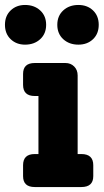

<svg xmlns="http://www.w3.org/2000/svg" viewBox="-50 -754 421 774"><path d="M51 -574Q16 -574 -7 -596Q-30 -618 -30 -654Q-30 -690 -7 -712Q16 -734 51 -734Q88 -734 112 -712Q136 -690 136 -654Q136 -618 112 -596Q88 -574 51 -574ZM266 -574Q229 -574 205 -596Q181 -618 181 -654Q181 -690 205 -712Q229 -734 266 -734Q302 -734 325 -712Q348 -690 348 -654Q348 -618 325 -596Q302 -574 266 -574ZM90 0Q43 0 43 -44V-88Q43 -133 90 -133H105V-367H90Q43 -367 43 -412V-456Q43 -500 90 -500H214Q235 -500 249 -486Q263 -472 263 -450V-133H278Q326 -133 326 -88V-44Q326 0 278 0Z"/></svg>

Font: Solway ExtraBold
Style: Regular
Weight: 800
Designer: Mariya V. Pigoulevskaya
Foundry: The Northern Block Ltd.
Version: Version 1.000;hotconv 1.0.109;makeotfexe 2.5.65596